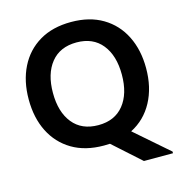

<svg xmlns="http://www.w3.org/2000/svg" viewBox="-126 -845 1055 1117"><g transform="rotate(-15 401.5 -286.5)"><path d="M48 -360Q48 -470 90 -554Q132 -638 211 -685Q290 -732 402 -732Q513 -732 592 -685Q671 -638 713 -554Q755 -470 755 -360Q755 -244 708.5 -157.5Q662 -71 576 -27L778 149V159H603L438 11Q420 12 402 12Q290 12 211 -35Q132 -82 90 -165.5Q48 -249 48 -360ZM194 -360Q194 -245 248 -178Q302 -111 402 -111Q501 -111 555 -178Q609 -245 609 -360Q609 -475 555 -542Q501 -609 402 -609Q302 -609 248 -542Q194 -475 194 -360Z"/></g></svg>

Font: Kufam SemiBold
Style: Regular
Weight: 600
Designer: Wael Morcos, Artur Schmal
Foundry: Original Type
Version: Version 1.300; ttfautohint (v1.8.3)